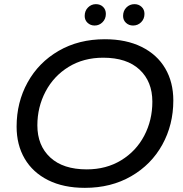

<svg xmlns="http://www.w3.org/2000/svg" viewBox="-20 -897 880 925"><path d="M60 -287Q60 -404 113 -500Q166 -596 262.5 -652Q359 -708 485 -708Q588 -708 662.5 -671Q737 -634 776 -567.5Q815 -501 815 -413Q815 -296 762 -200Q709 -104 612 -48Q515 8 389 8Q286 8 212 -29Q138 -66 99 -132.5Q60 -199 60 -287ZM714 -407Q714 -504 652.5 -561.5Q591 -619 477 -619Q383 -619 311 -575Q239 -531 199.5 -456Q160 -381 160 -293Q160 -196 222 -138.5Q284 -81 398 -81Q492 -81 564 -125Q636 -169 675 -243.5Q714 -318 714 -407ZM388 -820Q388 -845 404 -861Q420 -877 442 -877Q463 -877 476.5 -864Q490 -851 490 -830Q490 -806 474 -790Q458 -774 436 -774Q416 -774 402 -787Q388 -800 388 -820ZM573 -820Q573 -845 589 -861Q605 -877 628 -877Q648 -877 662 -864Q676 -851 676 -830Q676 -806 660 -790Q644 -774 621 -774Q601 -774 587 -787Q573 -800 573 -820Z"/></svg>

Font: Idrija
Style: Italic
Weight: 500
Italic angle: -11.3°
Designer: Julieta Ulanovsky
Foundry: Julieta Ulanovsky
Version: Version 7.200